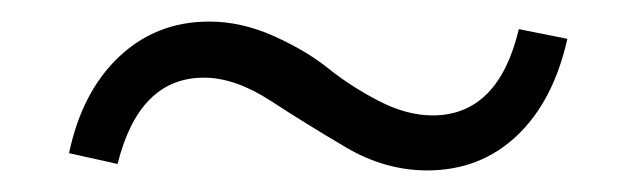

<svg xmlns="http://www.w3.org/2000/svg" viewBox="-20 -319 590 178"><path d="M376 -161Q337 -161 300.5 -182.5Q264 -204 231 -225.5Q198 -247 169 -247Q109 -247 89 -167L44 -177Q56 -234 90.5 -266.5Q125 -299 174 -299Q204 -299 234 -285.5Q264 -272 284.5 -255.5Q305 -239 331 -225.5Q357 -212 381 -212Q442 -212 461 -292L506 -283Q493 -225 459 -193Q425 -161 376 -161Z"/></svg>

Font: EauTestInfant
Style: Regular
Weight: 400
Designer: Christian Thalmann (Catharsis Fonts)
Version: Version 0.001;PS 000.001;hotconv 1.0.88;makeotf.lib2.5.64775